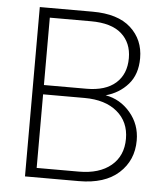

<svg xmlns="http://www.w3.org/2000/svg" viewBox="-51 -748 681 793"><g transform="rotate(5 289.5 -351.0)"><path d="M483.9 -190.9Q483.9 -261.2 434.3 -302.7Q384.8 -344.2 298.8 -344.2H127V-39.1H301.8Q386.7 -39.1 435.3 -79.6Q483.9 -120.1 483.9 -190.9ZM466.8 -523.9Q466.8 -587.4 424.6 -624.8Q382.3 -662.1 297.9 -662.1H127V-382.8H303.2Q382.3 -382.8 424.6 -420.2Q466.8 -457.5 466.8 -523.9ZM528.8 -188Q528.8 -105.5 470.7 -52.7Q412.6 0 305.2 0H82V-702.1H300.8Q405.8 -702.1 459.5 -653.3Q513.2 -604.5 513.2 -527.8Q513.2 -460.4 476.8 -419.2Q440.4 -377.9 384.8 -362.8Q445.8 -352.1 487.3 -303.2Q528.8 -254.4 528.8 -188Z"/></g></svg>

Font: SVN-Poppins ExtraLight
Style: Regular
Weight: 200
Designer: Ninad Kale (Devanagari), Jonny Pinhorn (Latin)
Foundry: Indian Type Foundry
Version: Version 3.002 2017